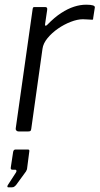

<svg xmlns="http://www.w3.org/2000/svg" viewBox="-20 -560 424 818"><path d="M59 0Q53 0 49.5 -4Q46 -8 47 -13L119 -521Q120 -527 121.5 -528.5Q123 -530 128 -530H172Q177 -530 179.5 -527.5Q182 -525 181 -518L172 -457Q171 -451 174 -450.5Q177 -450 181 -454Q212 -486 240.5 -504.5Q269 -523 295.5 -531.5Q322 -540 347 -540Q367 -540 376 -537Q385 -534 384 -528L377 -483Q377 -478 376 -477Q375 -476 372 -476Q364 -476 354.5 -477Q345 -478 333 -478Q310 -478 281.5 -467Q253 -456 227 -438Q201 -420 182.5 -397.5Q164 -375 161 -352L113 -10Q112 -4 109.5 -2Q107 0 100 0H59ZM15 238Q12 238 11.5 235.5Q11 233 13 229L48 175Q51 170 50 166.5Q49 163 45 163H33Q29 163 27 161Q25 159 26 153L36 87Q38 77 46 77H99Q106 77 105 84L95 161Q93 166 91 170L48 229Q44 233 40.5 235.5Q37 238 31 238Z"/></svg>

Font: Libre Franklin Thin Light
Style: Italic
Weight: 300
Italic angle: -8°
Version: Version 3.000